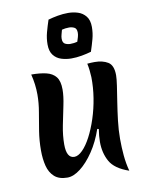

<svg xmlns="http://www.w3.org/2000/svg" viewBox="-95 -929 796 1019"><g transform="rotate(-10 303.0 -419.5)"><path d="M518 21Q442 -5 416.5 -51Q391 -97 391 -156Q391 -187 397 -225L389 -227Q366 -160 331.5 -109Q297 -58 259.5 -29Q222 0 189 0Q144 0 119 -22.5Q94 -45 84.5 -82.5Q75 -120 75 -166Q75 -219 83 -269.5Q91 -320 99.5 -368Q108 -416 108 -462Q108 -490 104.5 -517Q101 -544 94 -572Q141 -572 174.5 -564Q208 -556 226 -533.5Q244 -511 244 -465Q244 -429 233.5 -379.5Q223 -330 212.5 -277Q202 -224 202 -176Q202 -102 244 -102Q265 -102 288.5 -125.5Q312 -149 333.5 -190Q355 -231 372 -283Q389 -335 398 -391.5Q407 -448 406 -503Q405 -522 403 -540.5Q401 -559 397 -577Q407 -578 417.5 -578.5Q428 -579 436 -579Q480 -579 508.5 -561.5Q537 -544 537 -490Q537 -471 531.5 -434Q526 -397 518.5 -349.5Q511 -302 505 -251.5Q499 -201 499 -154Q499 -108 503 -64Q507 -20 518 21ZM427 -636Q403 -629 375 -624Q347 -619 319 -619Q292 -619 266 -627Q240 -635 223.5 -656Q207 -677 207 -714Q207 -747 215.5 -778.5Q224 -810 235 -843Q259 -850 287 -855Q315 -860 343 -860Q370 -860 395.5 -852Q421 -844 438 -823Q455 -802 455 -765Q455 -732 446.5 -700.5Q438 -669 427 -636ZM365 -701Q369 -713 372.5 -725Q376 -737 376 -748Q376 -770 363 -776.5Q350 -783 335 -783Q314 -783 296 -778Q293 -766 289.5 -754Q286 -742 286 -731Q286 -709 299 -702.5Q312 -696 327 -696Q347 -696 365 -701Z"/></g></svg>

Font: Merienda SemiBold
Style: Regular
Weight: 600
Designer: Eduardo Rodriguez Tunni
Foundry: Eduardo Rodriguez Tunni
Version: Version 2.001; ttfautohint (v1.8.4.7-5d5b)